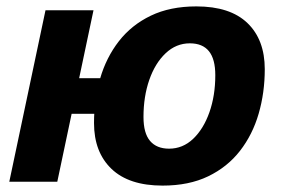

<svg xmlns="http://www.w3.org/2000/svg" viewBox="-20 -568 878 600"><path d="M9 0 122.2 -536H272.2L159 0ZM138.6 -212.4 161.8 -323.6H360.4L337.2 -212.4ZM488 12Q383 12 328.4 -40.3Q273.8 -92.6 273.8 -183.6Q273.8 -257 292.9 -322.7Q312 -388.4 351.5 -439.2Q391 -490 451.3 -519Q511.6 -548 593.6 -548Q699.2 -548 753.3 -495.9Q807.4 -443.8 807.4 -351.8Q807.4 -278.4 788.3 -212.7Q769.2 -147 729.9 -96.5Q690.6 -46 630.5 -17Q570.4 12 488 12ZM508.4 -103.4Q551.2 -103.4 583.6 -134.2Q616 -165 634.4 -217.1Q652.8 -269.2 652.8 -333Q652.8 -383.4 632.9 -408Q613 -432.6 573.2 -432.6Q530.4 -432.6 497.5 -401.5Q464.6 -370.4 446.5 -318.3Q428.4 -266.2 428.4 -202.4Q428.4 -151.6 449 -127.5Q469.6 -103.4 508.4 -103.4Z"/></svg>

Font: Geist
Style: Italic
Weight: 400
Italic angle: -12°
Designer: Basement.studio, Andrés Briganti, Mateo Zaragoza
Foundry: Basement.studio, Vercel, Andrés Briganti, Guido Ferreyra, Mateo Zaragoza
Version: Version 1.500